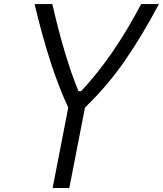

<svg xmlns="http://www.w3.org/2000/svg" viewBox="-20 -937 812 957"><path d="M384.1 -482.4Q544.3 -652.3 683.6 -916.7H772.1Q690.1 -761.7 603.2 -635.7Q516.3 -509.8 403.6 -401L325.5 0H242.2L320.3 -401Q229.8 -591.8 152.3 -916.7H240.9Q301.4 -651.7 371.1 -482.4Z"/></svg>

Font: Monoid
Style: Italic
Weight: 400
Width: 4
Italic angle: -11°
Monospace: yes
Version: Version 0.61